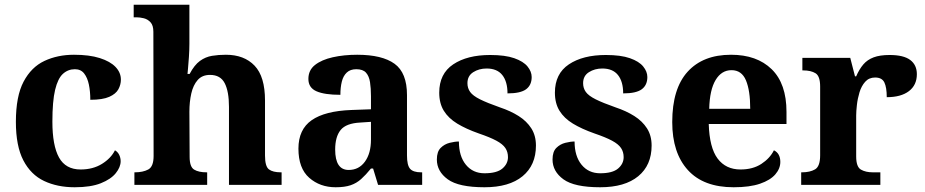

<svg xmlns="http://www.w3.org/2000/svg" viewBox="-20 -780 3903 810"><path d="M295 10Q222 10 166 -16.5Q110 -43 78.5 -103.5Q47 -164 47 -266Q47 -374 79.5 -435.5Q112 -497 167.5 -523Q223 -549 292 -549Q357 -549 401 -535Q445 -521 467.5 -497.5Q490 -474 490 -444Q490 -423 479.5 -403.5Q469 -384 441 -371.5Q413 -359 361 -359Q361 -394 355 -423Q349 -452 335 -470Q321 -488 296 -488Q267 -488 245.5 -468.5Q224 -449 212.5 -401Q201 -353 201 -267Q201 -166 229 -115.5Q257 -65 320 -65Q372 -65 410 -88.5Q448 -112 465 -146Q477 -139 483 -126.5Q489 -114 489 -100Q489 -75 468.5 -49.5Q448 -24 405.5 -7Q363 10 295 10Z M547 0V-53H549Q583 -53 605.5 -65Q628 -77 628 -122L627 -646Q627 -673 615 -686Q603 -699 586.5 -703Q570 -707 556 -707H544V-760H779V-595Q779 -569 777 -539.5Q775 -510 773 -489Q771 -468 771 -468H780Q800 -506 823.5 -523Q847 -540 874.5 -544.5Q902 -549 933 -549Q1010 -549 1054 -503Q1098 -457 1098 -356V-124Q1098 -78 1114.5 -65.5Q1131 -53 1165 -53H1168V0H946V-329Q946 -394 928 -429Q910 -464 866 -464Q833 -464 814 -442.5Q795 -421 787 -385.5Q779 -350 779 -309L780 -118Q780 -76 799 -64.5Q818 -53 851 -53H854V0Z M1396 10Q1330 10 1284.5 -30Q1239 -70 1239 -153Q1239 -234 1295 -273Q1351 -312 1463 -316L1545 -319V-374Q1545 -408 1541 -433.5Q1537 -459 1524 -473.5Q1511 -488 1483 -488Q1458 -488 1443 -474Q1428 -460 1422 -435.5Q1416 -411 1416 -380Q1349 -380 1315 -395Q1281 -410 1281 -447Q1281 -484 1309 -506Q1337 -528 1384 -538.5Q1431 -549 1487 -549Q1592 -549 1644.5 -511Q1697 -473 1697 -379V-124Q1697 -83 1710 -68Q1723 -53 1757 -53H1761V0H1575L1554 -69H1545Q1523 -42 1503.5 -24.5Q1484 -7 1459 1.5Q1434 10 1396 10ZM1451 -63Q1494 -63 1519.5 -98Q1545 -133 1545 -191V-266L1500 -263Q1440 -260 1417 -231.5Q1394 -203 1394 -149Q1394 -63 1451 -63Z M2024 10Q1915 10 1869 -23.5Q1823 -57 1823 -107Q1823 -140 1839 -156Q1855 -172 1877 -177.5Q1899 -183 1916 -183Q1916 -121 1945.5 -85Q1975 -49 2024 -49Q2076 -49 2099.5 -69Q2123 -89 2123 -117Q2123 -139 2112 -155.5Q2101 -172 2074 -186.5Q2047 -201 2000 -217Q1946 -236 1909 -258.5Q1872 -281 1852.5 -312.5Q1833 -344 1833 -389Q1833 -469 1892 -508.5Q1951 -548 2048 -548Q2111 -548 2149.5 -534.5Q2188 -521 2205.5 -499.5Q2223 -478 2223 -455Q2223 -421 2199.5 -403.5Q2176 -386 2121 -386Q2121 -436 2099 -463.5Q2077 -491 2033 -491Q2001 -491 1976.5 -475.5Q1952 -460 1952 -429Q1952 -408 1963.5 -392Q1975 -376 2005 -361Q2035 -346 2089 -327Q2134 -312 2168 -290.5Q2202 -269 2221.5 -238.5Q2241 -208 2241 -166Q2241 -83 2184.5 -36.5Q2128 10 2024 10Z M2512 10Q2403 10 2357 -23.5Q2311 -57 2311 -107Q2311 -140 2327 -156Q2343 -172 2365 -177.5Q2387 -183 2404 -183Q2404 -121 2433.5 -85Q2463 -49 2512 -49Q2564 -49 2587.5 -69Q2611 -89 2611 -117Q2611 -139 2600 -155.5Q2589 -172 2562 -186.5Q2535 -201 2488 -217Q2434 -236 2397 -258.5Q2360 -281 2340.5 -312.5Q2321 -344 2321 -389Q2321 -469 2380 -508.5Q2439 -548 2536 -548Q2599 -548 2637.5 -534.5Q2676 -521 2693.5 -499.5Q2711 -478 2711 -455Q2711 -421 2687.5 -403.5Q2664 -386 2609 -386Q2609 -436 2587 -463.5Q2565 -491 2521 -491Q2489 -491 2464.5 -475.5Q2440 -460 2440 -429Q2440 -408 2451.5 -392Q2463 -376 2493 -361Q2523 -346 2577 -327Q2622 -312 2656 -290.5Q2690 -269 2709.5 -238.5Q2729 -208 2729 -166Q2729 -83 2672.5 -36.5Q2616 10 2512 10Z M3075 10Q2948 10 2882 -62.5Q2816 -135 2816 -265Q2816 -406 2881 -477.5Q2946 -549 3064 -549Q3173 -549 3235.5 -488Q3298 -427 3298 -308V-257H2970Q2973 -157 3007.5 -111Q3042 -65 3104 -65Q3156 -65 3192 -88.5Q3228 -112 3245 -146Q3259 -139 3265.5 -126.5Q3272 -114 3272 -97Q3272 -69 3251 -44.5Q3230 -20 3186.5 -5Q3143 10 3075 10ZM3145 -321Q3145 -398 3127 -441Q3109 -484 3066 -484Q3024 -484 2999 -442.5Q2974 -401 2972 -321Z M3360 0V-53H3363Q3397 -53 3418.5 -65.5Q3440 -78 3440 -125V-415Q3440 -459 3420.5 -471Q3401 -483 3368 -483H3365V-536H3567L3587 -458H3592Q3605 -488 3622 -508Q3639 -528 3665.5 -538Q3692 -548 3733 -548Q3792 -548 3820 -527Q3848 -506 3848 -467Q3848 -421 3814.5 -395.5Q3781 -370 3721 -370Q3721 -411 3711 -432Q3701 -453 3672 -453Q3646 -453 3630 -435Q3614 -417 3606 -390.5Q3598 -364 3595 -337Q3592 -310 3592 -293V-120Q3592 -76 3612 -64.5Q3632 -53 3662 -53H3694V0Z"/></svg>

Font: Noto Serif Khojki
Style: Bold
Weight: 700
Version: Version 2.003